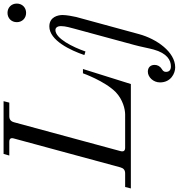

<svg xmlns="http://www.w3.org/2000/svg" viewBox="7 -769 1000 1074"><g transform="rotate(-90 507.0 -232.0)"><path d="M583 163C583 224 634 248 667 248C753 248 826 145 853 46L949 -306C953 -323 960 -360 960 -382C960 -407 950 -456 896 -456C818 -456 762 -337 736 -260L756 -254C781 -326 829 -422 876 -422C892 -422 898 -406 898 -392C898 -364 888 -335 884 -318L792 21C784 49 774 102 767 127C746 203 707 224 673 224C653 224 642 215 642 196C642 183 650 178 658 173C673 164 681 149 681 133C681 110 667 95 643 95C613 95 583 125 583 163ZM920 -638C920 -608 942 -586 972 -586C1002 -586 1024 -608 1024 -638C1024 -668 1002 -690 972 -690C942 -690 920 -668 920 -638ZM-10 0H574L658 -268H634C634 -268 591 -146 528 -84C487 -45 433 -32 404 -32H218C200 -32 194 -41 199 -59L360 -653C365 -672 376 -680 394 -680H470L478 -712H183L174 -680H250C268 -680 275 -672 269 -653L108 -59C103 -41 93 -32 74 -32H-2Z"/></g></svg>

Font: Old Standard
Style: Italic
Weight: 400
Italic angle: -15.2°
Designer: Alexey Kryukov <alexios@thessalonica.org.ru>
Version: Version 2.0